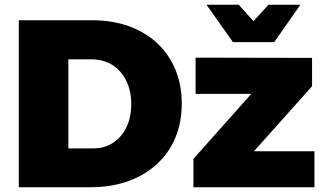

<svg xmlns="http://www.w3.org/2000/svg" viewBox="-20 -786 1364 806"><path d="M366 -701Q452 -701 521 -676Q590 -651 639.5 -605Q689 -559 716 -494.5Q743 -430 743 -351Q743 -272 716 -207.5Q689 -143 638 -96.5Q587 -50 516.5 -25Q446 0 359 0H59V-701ZM372 -163Q408 -163 436.5 -176.5Q465 -190 486.5 -214.5Q508 -239 519.5 -273Q531 -307 531 -349Q531 -391 519 -425.5Q507 -460 484.5 -485.5Q462 -511 431 -524Q400 -537 362 -537H267V-163ZM801 -544 1290 -543V-424L1046 -151H1300V0H792V-119L1035 -392H801ZM1131 -609H958L847 -766H982L1095 -641H993L1107 -766H1241Z"/></svg>

Font: Alexandria ExtraBold
Style: Regular
Weight: 800
Designer: Mohamed Gaber
Foundry: Kief Type Foundry
Version: Version 5.100